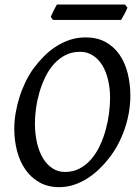

<svg xmlns="http://www.w3.org/2000/svg" viewBox="-20 -791 594 827"><path d="M454.1 -369.1Q454.1 -410.2 445.6 -446.5Q437 -482.9 420.7 -509.8Q404.3 -536.6 380.1 -552.2Q356 -567.9 324.7 -567.9Q290 -567.9 262.2 -553.7Q234.4 -539.6 212.6 -515.4Q190.9 -491.2 175.5 -460Q160.2 -428.7 150.1 -394.3Q140.1 -359.9 135.3 -325.2Q130.4 -290.5 130.4 -259.8Q130.4 -214.4 139.4 -175.8Q148.4 -137.2 165.3 -109.4Q182.1 -81.5 206.1 -65.9Q230 -50.3 259.3 -50.3Q294.9 -50.3 323 -65.2Q351.1 -80.1 372.8 -105.2Q394.5 -130.4 409.9 -163.1Q425.3 -195.8 435.1 -231.2Q444.8 -266.6 449.5 -302.2Q454.1 -337.9 454.1 -369.1ZM541.5 -377.9Q541.5 -343.3 535.4 -307.6Q529.3 -272 517.6 -237.3Q505.9 -202.6 488.8 -170.2Q471.7 -137.7 449.7 -109.9Q429.2 -83.5 405.3 -60.8Q381.3 -38.1 354.2 -21.2Q327.1 -4.4 297.4 5.4Q267.6 15.1 234.9 15.1Q187 15.1 150.9 -4.9Q114.7 -24.9 90.3 -59.3Q65.9 -93.8 53.7 -139.6Q41.5 -185.5 41.5 -236.8Q41.5 -269.5 47.4 -304.2Q53.2 -338.9 64 -372.8Q74.7 -406.7 90.1 -438.5Q105.5 -470.2 125 -497.1Q145.5 -524.4 169.4 -548.6Q193.4 -572.8 221.4 -590.8Q249.5 -608.9 281.2 -619.4Q313 -629.9 349.1 -629.9Q398.4 -629.9 434.8 -609.9Q471.2 -589.8 494.9 -555.4Q518.6 -521 530 -475.1Q541.5 -429.2 541.5 -377.9ZM528.8 -758.3Q527.3 -752.9 523.7 -745.6Q520 -738.3 515.9 -730.5Q511.7 -722.7 507.8 -715.8Q503.9 -709 501.5 -705.1H208L198.7 -718.3Q200.7 -723.1 203.9 -730.2Q207 -737.3 210.9 -744.9Q214.8 -752.4 218.5 -759.5Q222.2 -766.6 225.1 -771.5H518.1Z"/></svg>

Font: Gentium Book Basic
Style: Italic
Weight: 400
Italic angle: -8°
Designer: J. Victor Gaultney and Annie Olsen
Foundry: SIL International
Version: Version 1.102; 2013; Maintenance release